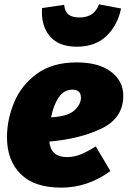

<svg xmlns="http://www.w3.org/2000/svg" viewBox="-20 -840 585 880"><path d="M206 -191Q213 -120 287 -120Q319 -120 349 -132Q379 -144 419 -169L486 -56Q382 20 261 20Q137 20 74.5 -42.5Q12 -105 12 -211Q12 -291 44.5 -370Q77 -449 148.5 -501.5Q220 -554 331 -554Q432 -554 488.5 -511.5Q545 -469 545 -401Q545 -300 447.5 -252Q350 -204 206 -191ZM351 -392Q351 -429 312 -429Q273 -429 249 -393.5Q225 -358 214 -302Q293 -307 322 -335Q351 -363 351 -392ZM172 -785 173 -803 274 -818Q277 -787 294 -773.5Q311 -760 344 -760Q378 -760 400 -774.5Q422 -789 434 -820L535 -801Q518 -722 467 -674Q416 -626 332 -626Q253 -626 212.5 -669.5Q172 -713 172 -785Z"/></svg>

Font: Fira Sans Black
Style: Italic
Weight: 900
Italic angle: -8°
Designer: Carrois Corporate & Edenspiekermann AG
Foundry: Carrois Corporate GbR & Edenspiekermann AG
Version: Version 4.203